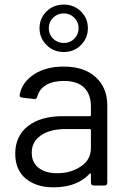

<svg xmlns="http://www.w3.org/2000/svg" viewBox="-20 -802 551 830"><path d="M254.9 -514.2Q343.8 -514.2 393.8 -468.5Q443.8 -422.9 443.8 -346.2V-13.2Q443.8 0 431.2 0H386.2Q373 0 373 -13.2V-48.8Q373 -51.8 371.1 -52.7Q369.1 -53.7 367.2 -50.8Q313 7.8 210.9 7.8Q137.7 7.8 91.8 -29.5Q45.9 -66.9 45.9 -138.2Q45.9 -213.4 100.6 -256.6Q155.3 -299.8 252 -299.8H368.2Q373 -299.8 373 -305.2V-341.8Q373 -394 343.8 -423.1Q314.5 -452.1 255.9 -452.1Q209 -452.1 179.2 -434.3Q149.4 -416.5 141.1 -383.8Q138.2 -372.6 126 -374L77.1 -379.9Q63.5 -381.3 64.9 -391.1Q74.7 -446.3 126.5 -480.2Q178.2 -514.2 254.9 -514.2ZM227.1 -53.2Q287.1 -53.2 330.1 -83Q373 -111.3 373 -162.1V-238.8Q373 -244.1 368.2 -244.1H263.2Q196.8 -244.1 157 -216.8Q117.2 -189.5 117.2 -142.1Q117.2 -99.1 147.2 -76.2Q177.2 -53.2 227.1 -53.2ZM255.9 -782.2Q299.8 -782.2 329.8 -752.7Q359.9 -723.1 359.9 -680.2Q359.9 -637.2 329.8 -607.2Q299.8 -577.1 255.9 -577.1Q211.9 -577.1 181.4 -607.2Q150.9 -637.2 150.9 -680.2Q150.9 -723.1 181.2 -752.7Q211.4 -782.2 255.9 -782.2ZM255.9 -744.1Q228.5 -744.1 209.7 -725.6Q190.9 -707 190.9 -680.2Q190.9 -653.3 209.7 -634.8Q228.5 -616.2 255.9 -616.2Q283.2 -616.2 301.5 -634.8Q319.8 -653.3 319.8 -680.2Q319.8 -707 301 -725.6Q282.2 -744.1 255.9 -744.1Z"/></svg>

Font: Barlow
Style: Regular
Weight: 400
Designer: Jeremy Tribby
Foundry: Jeremy Tribby
Version: Version 1.101